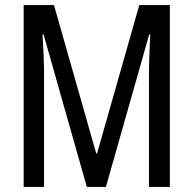

<svg xmlns="http://www.w3.org/2000/svg" viewBox="-20 -734 758 754"><path d="M321 0H396L566 -599H570C567 -533 565 -485 565 -456V0H647V-714H527L361 -131H358L192 -714H73V0H153V-458C153 -484 151 -532 147 -599H151Z"/></svg>

Font: Noto Sans Sinhala ExtraCondensed
Style: Regular
Weight: 400
Width: 2
Designer: Jelle Bosma - Monotype Design Team
Foundry: Monotype Imaging Inc.
Version: Version 2.006